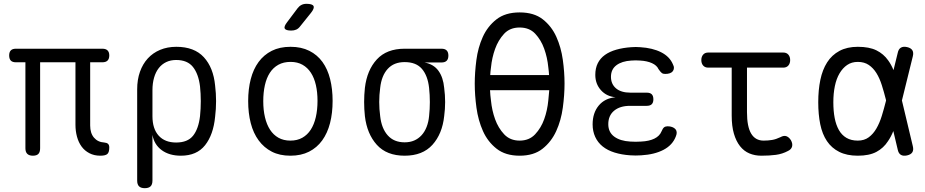

<svg xmlns="http://www.w3.org/2000/svg" viewBox="-20 -805 4840 1005"><path d="M505 10Q473 10 448 -3Q423 -16 407 -38Q391 -60 383 -89.5Q375 -119 375 -152V-479H190V-29Q190 -9 181 0.5Q172 10 152 10Q133 10 123 0.5Q113 -9 113 -29V-479H63Q45 -479 36.5 -488Q28 -497 28 -515Q28 -532 36.5 -541Q45 -550 63 -550H516Q534 -550 543 -541Q552 -532 552 -515Q552 -497 543 -488Q534 -479 516 -479H452V-148Q452 -108 472 -84.5Q492 -61 526 -59Q539 -58 545.5 -52Q552 -46 552 -33Q552 -8 542 1Q532 10 505 10Z M738 180Q718 180 708 170.5Q698 161 698 140V-337Q698 -388 712.5 -429Q727 -470 753.5 -499Q780 -528 818 -544Q856 -560 903 -560Q997 -560 1047 -505.5Q1097 -451 1106 -357Q1111 -317 1111 -275.5Q1111 -234 1106 -194Q1097 -100 1053.5 -45Q1010 10 927 10Q866 10 826.5 -19Q787 -48 778 -99V140Q778 161 768 170.5Q758 180 738 180ZM902 -59Q962 -59 990.5 -94.5Q1019 -130 1027 -197Q1031 -236 1031 -275.5Q1031 -315 1027 -353Q1019 -418 990 -454.5Q961 -491 902 -491Q873 -491 850 -480Q827 -469 811 -448.5Q795 -428 786.5 -398.5Q778 -369 778 -333V-197Q778 -131 810.5 -95Q843 -59 902 -59Z M1500 10Q1444 10 1403 -11Q1362 -32 1334 -70Q1306 -108 1292.5 -160.5Q1279 -213 1279 -276Q1279 -339 1292.5 -391Q1306 -443 1333.5 -480.5Q1361 -518 1402.5 -539Q1444 -560 1501 -560Q1557 -560 1599 -539Q1641 -518 1668 -480.5Q1695 -443 1708 -391Q1721 -339 1721 -277Q1721 -213 1707.5 -160.5Q1694 -108 1666.5 -70Q1639 -32 1597.5 -11Q1556 10 1500 10ZM1500 -69Q1536 -69 1562.5 -84Q1589 -99 1606.5 -126Q1624 -153 1633 -191.5Q1642 -230 1642 -277Q1642 -322 1633.5 -359.5Q1625 -397 1607.5 -424Q1590 -451 1563.5 -466Q1537 -481 1501 -481Q1464 -481 1437 -466Q1410 -451 1392.5 -424Q1375 -397 1366.5 -359Q1358 -321 1358 -275Q1358 -229 1367 -191Q1376 -153 1393.5 -126Q1411 -99 1437.5 -84Q1464 -69 1500 -69ZM1551 -667Q1542 -655 1530.5 -650Q1519 -645 1505 -645Q1476 -645 1470.5 -655.5Q1465 -666 1483 -689L1537 -761Q1546 -773 1557.5 -779Q1569 -785 1584 -785Q1615 -785 1621 -773.5Q1627 -762 1608 -738Z M2291 -478H2202Q2250 -469 2275 -434.5Q2300 -400 2305 -345Q2310 -308 2310 -271Q2310 -234 2305 -197Q2295 -104 2243.5 -47Q2192 10 2098 10Q2004 10 1952.5 -47Q1901 -104 1890 -197Q1886 -234 1886 -271Q1886 -308 1890 -345Q1901 -438 1952.5 -494Q2004 -550 2098 -550H2291Q2309 -550 2318 -541Q2327 -532 2327 -514Q2327 -496 2318 -487Q2309 -478 2291 -478ZM2098 -60Q2126 -60 2148 -69.5Q2170 -79 2186.5 -97Q2203 -115 2213 -140.5Q2223 -166 2226 -197Q2230 -234 2230 -271Q2230 -308 2226 -345Q2219 -409 2188.5 -444.5Q2158 -480 2098 -480Q2042 -480 2009.5 -444.5Q1977 -409 1970 -345Q1965 -308 1965 -271Q1965 -234 1970 -197Q1977 -133 2009.5 -96.5Q2042 -60 2098 -60Z M2700 10Q2626 10 2579.5 -26.5Q2533 -63 2508 -119Q2483 -175 2474 -241Q2465 -307 2465 -367Q2465 -425 2473.5 -490.5Q2482 -556 2507 -611.5Q2532 -667 2578.5 -703.5Q2625 -740 2700 -740Q2775 -740 2821 -704Q2867 -668 2892 -612.5Q2917 -557 2926 -492Q2935 -427 2935 -368Q2935 -308 2926 -241.5Q2917 -175 2891.5 -119Q2866 -63 2820 -26.5Q2774 10 2700 10ZM2700 -69Q2750 -69 2781 -102Q2812 -135 2828.5 -181Q2845 -227 2850 -279Q2853 -308 2855 -333H2545Q2546 -308 2550 -278Q2555 -227 2571.5 -181Q2588 -135 2619 -102Q2650 -69 2700 -69ZM2854 -412Q2853 -431 2850 -453Q2845 -504 2828.5 -550Q2812 -596 2781.5 -628.5Q2751 -661 2700 -661Q2649 -661 2618.5 -628Q2588 -595 2571.5 -549Q2555 -503 2550 -452Q2547 -431 2546 -412Z M3502 -469Q3508 -458 3507.5 -448.5Q3507 -439 3501.5 -432Q3496 -425 3486 -421.5Q3476 -418 3462 -418Q3457 -418 3452.5 -419Q3448 -420 3444 -423Q3440 -426 3436 -431Q3432 -436 3427 -443Q3418 -463 3392.5 -474.5Q3367 -486 3331 -488Q3319 -489 3307.5 -489Q3296 -489 3284 -488Q3235 -485 3206.5 -463.5Q3178 -442 3178 -403Q3178 -365 3204.5 -342.5Q3231 -320 3280 -320H3365Q3383 -320 3391.5 -311.5Q3400 -303 3400 -285Q3400 -268 3391.5 -259.5Q3383 -251 3365 -251H3278Q3225 -251 3194.5 -225.5Q3164 -200 3164 -155Q3164 -113 3195 -90Q3226 -67 3279 -64Q3293 -63 3307.5 -63Q3322 -63 3336 -64Q3378 -66 3405.5 -79.5Q3433 -93 3443 -118Q3446 -125 3449 -130Q3452 -135 3455.5 -138Q3459 -141 3464 -142.5Q3469 -144 3474 -144Q3488 -144 3498.5 -140Q3509 -136 3515 -129.5Q3521 -123 3522 -113.5Q3523 -104 3518 -92Q3501 -46 3453.5 -21Q3406 4 3336 8Q3322 9 3307.5 9Q3293 9 3279 8Q3234 5 3197 -6.5Q3160 -18 3134.5 -38.5Q3109 -59 3095.5 -88.5Q3082 -118 3082 -154Q3082 -214 3114 -252.5Q3146 -291 3202 -296Q3155 -300 3125.5 -333Q3096 -366 3096 -413Q3096 -448 3109 -474Q3122 -500 3146.5 -517.5Q3171 -535 3206 -545Q3241 -555 3284 -558Q3296 -559 3307.5 -559Q3319 -559 3331 -558Q3396 -554 3440.5 -531.5Q3485 -509 3502 -469Z M4080 -530Q4097 -530 4106.5 -519Q4116 -508 4116 -490.5Q4116 -473 4106.5 -462Q4097 -451 4080 -451H3890V-218Q3890 -142 3912 -105.5Q3934 -69 3977 -69Q4001 -69 4021.5 -72.5Q4042 -76 4065 -87Q4083 -97 4096.5 -92Q4110 -87 4120 -71Q4130 -53 4126 -38Q4122 -23 4105 -15Q4075 1 4041.5 5.5Q4008 10 3965 10Q3931 10 3902.5 -2Q3874 -14 3853.5 -40Q3833 -66 3821.5 -105.5Q3810 -145 3810 -200V-451H3687Q3670 -451 3660.5 -462Q3651 -473 3651 -490.5Q3651 -508 3660.5 -519Q3670 -530 3687 -530Z M4758 -40Q4763 -20 4755.5 -8Q4748 4 4728 8.5Q4708 13 4695.5 5.5Q4683 -2 4679 -22L4656 -119Q4644 -89 4628 -66Q4605 -30 4567.5 -10Q4530 10 4470 10Q4413 10 4373 -10Q4333 -30 4308.5 -66.5Q4284 -103 4273.5 -154.5Q4263 -206 4263 -270Q4263 -334 4274 -387Q4285 -440 4309.5 -478.5Q4334 -517 4374 -538.5Q4414 -560 4470 -560Q4530 -560 4567.5 -541.5Q4605 -523 4629 -489Q4645 -467 4657 -438L4679 -528Q4683 -548 4695.5 -555.5Q4708 -563 4728 -558.5Q4748 -554 4755.5 -542Q4763 -530 4758 -510L4701 -279ZM4618 -280 4617 -284Q4607 -324 4595.5 -360Q4584 -396 4567.5 -422.5Q4551 -449 4527.5 -465Q4504 -481 4470 -481Q4438 -481 4414.5 -465Q4391 -449 4374.5 -421Q4358 -393 4350 -354.5Q4342 -316 4342 -270Q4342 -224 4349 -187.5Q4356 -151 4371 -124.5Q4386 -98 4410.5 -83.5Q4435 -69 4470 -69Q4504 -69 4527.5 -86.5Q4551 -104 4567.5 -132.5Q4584 -161 4595.5 -198Q4607 -235 4617 -275Z"/></svg>

Font: Maple Mono NL Light
Style: Regular
Weight: 300
Monospace: yes
Designer: subframe7536
Version: Version 7.000